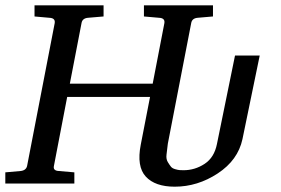

<svg xmlns="http://www.w3.org/2000/svg" viewBox="-35 -691 1059 723"><path d="M495 -146 530 -326H218L168 -66Q164 -48 187 -47L245 -42V0H-15V-42L42 -47Q63 -49 67 -66L171 -604Q174 -623 151 -624L95 -629V-671H355V-629L296 -624Q275 -622 272 -604L228 -376H540L584 -604Q587 -623 564 -624L507 -629V-671H767V-629L709 -624Q688 -622 685 -604L597 -150Q594 -125 592 -108.5Q590 -92 597 -80.5Q604 -69 609 -63Q614 -57 624.5 -54Q635 -51 641 -50.5Q647 -50 656 -50Q699 -50 735.5 -74Q772 -98 782 -149L850 -482H943L878 -167Q861 -88 785 -38Q709 12 623 12Q549 12 514 -26Q479 -64 495 -146Z"/></svg>

Font: Veleka
Style: Italic
Weight: 400
Italic angle: -12°
Designer: Stefan Peev, Context Ltd, 2016; SIL International, 1997-2014.
Foundry: Stefan Peev, Context Ltd, 2016
Version: Version 1.000